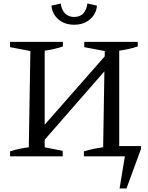

<svg xmlns="http://www.w3.org/2000/svg" viewBox="-20 -885 840 1087"><path d="M37 0V-28Q64 -37 90.5 -42.5Q117 -48 143 -51L152 -596L37 -618V-648H336V-622Q313 -614 287 -608Q261 -602 233 -598V-179L573 -566V-596L457 -618V-648H760V-622Q736 -614 709.5 -608Q683 -602 655 -598V-58H778V-41L696 182H657L687 0H455V-28Q511 -45 564 -51L571 -481L233 -94V-51L335 -31V0ZM400 -745Q346 -745 311 -775Q276 -805 271 -853L324 -865Q329 -827 349 -808Q369 -789 400 -789Q464 -789 475 -865L529 -853Q525 -806 489.5 -775.5Q454 -745 400 -745Z"/></svg>

Font: Piazzolla
Style: Regular
Weight: 400
Designer: Juan Pablo del Peral
Foundry: Huerta Tipografica
Version: Version 1.330